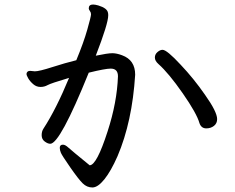

<svg xmlns="http://www.w3.org/2000/svg" viewBox="-20 -780 1040 848"><path d="M891 -213Q911 -213 925 -224Q939 -235 939 -254Q939 -286 885 -362Q835 -434 778 -494Q717 -560 698 -560Q687 -560 675.5 -550Q664 -540 664 -526Q664 -511 680 -497Q725 -457 787 -368Q849 -279 861 -236Q869 -213 891 -213ZM244 -127Q244 -117 249 -105Q254 -93 290.5 -40.5Q327 12 345.5 30Q364 48 388 48Q412 48 441 12Q470 -24 499 -90Q564 -242 577 -450Q577 -515 519 -536Q495 -545 476 -545Q456 -545 403 -534Q458 -676 458 -712Q458 -720 457 -723Q454 -744 414 -756Q400 -760 391 -760Q372 -760 372 -743Q372 -738 377 -731.5Q382 -725 382 -717Q382 -707 365.5 -649Q349 -591 317 -514Q268 -502 210.5 -483.5Q153 -465 134 -465L113 -467Q99 -467 97 -454Q97 -447 105 -433.5Q113 -420 127 -408Q141 -396 159 -396Q176 -396 190 -404Q204 -412 285 -436Q228 -298 172 -212Q164 -200 164 -183Q164 -165 177.5 -155Q191 -145 202 -145Q245 -145 372 -459Q445 -477 469 -477Q501 -477 501 -443Q497 -328 455 -199Q407 -50 376 -50Q295 -116 281.5 -128.5Q268 -141 258 -141Q244 -141 244 -127Z"/></svg>

Font: LXGW WenKai TC
Style: Bold
Weight: 700
Designer: LXGW / Fontworks Inc.
Foundry: LXGW / Fontworks Inc.
Version: Version 1.330;April 28, 2024